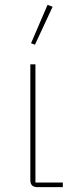

<svg xmlns="http://www.w3.org/2000/svg" viewBox="-20 -771 309 791"><path d="M124 -586.9 107.9 -592.8 175.8 -751 196.8 -743.2ZM133.8 0Q105 0 105 -28.8V-505.9H126V-19H238.8V0Z"/></svg>

Font: Anuphan Thin
Style: Regular
Weight: 250
Designer: Mike Abbink, Paul van der Laan, Pieter van Rosmalen, Mint Tantisuwanna
Foundry: Bold Monday; Cadson Demak
Version: Version 3.002;hotconv 1.0.109;makeotfexe 2.5.65596